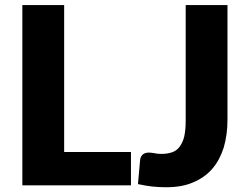

<svg xmlns="http://www.w3.org/2000/svg" viewBox="-20 -749 1003 776"><path d="M239.3 -134.8H509.3V0H70.3V-728.5H239.3ZM899.4 -728.5V-264.2Q899.4 -205.1 884.3 -152.8Q867.7 -101.1 838.4 -67.4Q808.6 -32.2 761.2 -12.2Q716.3 7.8 651.4 7.8Q623.5 7.8 595.7 4.9Q569.3 2 537.6 -4.9L546.4 -103.5Q547.9 -116.2 557.1 -124.5Q565.4 -132.3 582.5 -132.3Q589.8 -132.3 603.5 -129.9Q615.7 -127 633.3 -127Q656.7 -127 676.3 -133.8Q694.8 -140.6 706.5 -156.7Q719.2 -174.3 724.6 -197.3Q730.5 -223.1 730.5 -260.7V-728.5Z"/></svg>

Font: Lato-ExtraBold
Style: Regular
Weight: 500
Designer: Lukasz Dziedzic with Adam Twardoch and Botio Nikoltchev
Foundry: tyPoland Lukasz Dziedzic
Version: ""